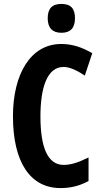

<svg xmlns="http://www.w3.org/2000/svg" viewBox="-20 -948 518 978"><path d="M293 -928C245 -928 223 -904 223 -855C223 -806 247 -781 293 -781C339 -781 362 -806 362 -855C362 -903 342 -928 293 -928ZM304 -607C335 -607 373 -589 412 -563L450 -677C400 -706 350 -724 292 -724C135 -724 46 -569 46 -356C46 -122 134 10 288 10C342 10 387 -2 431 -26V-146C382 -122 344 -108 304 -108C224 -108 186 -195 186 -355C186 -499 219 -607 304 -607Z"/></svg>

Font: Noto Sans Malayalam ExtraCondensed
Style: Bold
Weight: 700
Width: 2
Designer: Jelle Bosma - Monotype Design Team
Foundry: Monotype Imaging Inc.
Version: Version 2.104